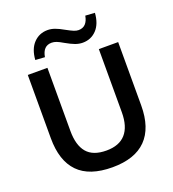

<svg xmlns="http://www.w3.org/2000/svg" viewBox="-164 -1052 1067 1186"><g transform="rotate(-20 370.0 -459.0)"><path d="M372 10Q221 10 147.5 -65.5Q74 -141 74 -289V-705H203V-290Q203 -196 243.5 -148Q284 -100 372 -100Q456 -100 498.5 -148Q541 -196 541 -290V-705H668V-289Q668 -141 593.5 -65.5Q519 10 372 10ZM211 -772 149 -776Q154 -847 191 -885.5Q228 -924 283 -924Q306 -924 330 -915.5Q354 -907 387 -888Q416 -872 433 -865Q450 -858 464 -858Q493 -858 510 -876Q527 -894 533 -928L595 -924Q590 -853 553.5 -814.5Q517 -776 462 -776Q438 -776 413.5 -785Q389 -794 354 -814Q327 -830 311 -836Q295 -842 280 -842Q251 -842 234 -824.5Q217 -807 211 -772Z"/></g></svg>

Font: Mulish ExtraLight
Style: Regular
Weight: 200
Designer: Vernon Adams
Foundry: Vernon Adams
Version: Version 3.603